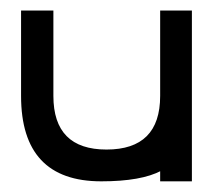

<svg xmlns="http://www.w3.org/2000/svg" viewBox="-20 -340 400 360"><path d="M80.1 -160.2Q80.1 -59.6 179.7 -59.6Q280.3 -59.6 280.3 -160.2Q280.3 -212.9 280.3 -320.3Q294.9 -320.3 339.8 -320.3Q339.8 -240.2 339.8 0Q325.2 0 280.3 0Q280.3 -14.6 280.3 -59.6Q285.2 -65.4 302.7 -72.3Q320.3 -80.1 320.3 -80.1Q320.3 0 169.9 0Q19.5 0 19.5 -160.2Q19.5 -212.9 19.5 -320.3Q35.2 -320.3 80.1 -320.3Q80.1 -280.3 80.1 -160.2Z"/></svg>

Font: Moonwalk
Style: Regular
Weight: 400
Designer: BarCoded
Foundry: BarCoded
Version: Version 1.0